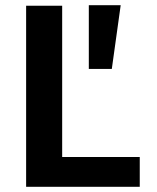

<svg xmlns="http://www.w3.org/2000/svg" viewBox="-20 -715 600 735"><path d="M80 0V-693H218V-114H515V0ZM320 -451V-695H442L408 -451Z"/></svg>

Font: Ubuntu Sans Mono
Style: Bold
Weight: 700
Monospace: yes
Designer: Dalton Maag Ltd
Foundry: Dalton Maag Ltd
Version: Version 1.006